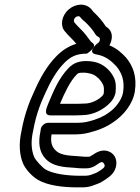

<svg xmlns="http://www.w3.org/2000/svg" viewBox="-20 -766 604 827"><path d="M198.1 -269 306.1 -269C316.9 -269 326.7 -269.4 335.4 -270C382.2 -270.5 427.5 -294.6 455.7 -324.9C464.3 -334.5 473.2 -347.2 476.9 -363.5L477.3 -365C477.5 -366.1 477.8 -367.7 477.8 -368.5C479.7 -389.7 480.7 -412.4 469.8 -433.3C456.9 -458.8 436.4 -479.5 409.2 -492.1C395.5 -498.4 374.9 -503 352.1 -503C325.7 -503 298.9 -497.5 276.1 -473.7C233.9 -431 209.9 -372.4 188.6 -321.4C180 -299.8 165.8 -269 198.1 -269ZM317.6 -319 238.5 -319C258.4 -366.4 282.6 -417.1 309.3 -443.8C316.5 -451 316.5 -453 340.6 -453C354.5 -453 366.8 -449.9 380.3 -445.5C398.4 -436.8 413.9 -421.4 423.1 -403C428.1 -393.8 428.5 -382.9 426.9 -363.2C426.3 -361.1 424 -356.7 420.9 -353.1C406 -337.3 374.9 -320 345.9 -320C337.6 -320 328.9 -319 317.6 -319ZM128.6 -232C136.2 -265.3 146.1 -296.1 157.7 -325.4L174.2 -362.9C197.2 -414.9 223.9 -461.6 256 -493.9C282.8 -521.2 308.3 -535 354.5 -535C354.5 -535 404.8 -566.4 376.6 -582.4C371.3 -585.4 361 -601.1 350.6 -614.7C334.7 -635.4 312.8 -653.4 301.1 -668.7C292.6 -679.7 304.1 -696 317.2 -696C327.9 -696 323.2 -689.2 346.1 -672.3C362 -657.1 379.4 -637.6 389.1 -621.2C391.5 -617 395.3 -612.1 399.6 -609.6C409.5 -604.1 410.4 -601.7 410.4 -596.6C410.5 -588 404.9 -581.3 397.5 -577.4C397.5 -577.4 351.3 -538.6 395.8 -531.3C433.8 -525.1 459.3 -504.1 481.2 -480.4C504.7 -452.1 517.8 -418.3 510.1 -368.2C504.3 -333.3 474.6 -298.3 449.6 -281.7C449 -281.3 448.2 -280.7 447.8 -280.4C425.3 -263.3 397 -251.8 362.4 -243.1C342.6 -237.6 326.3 -237 298.7 -237H186.7C171.6 -237 158.4 -222.7 155.9 -212C155.2 -208.6 154.8 -205.1 154.5 -201.5C143.4 -150.2 149.4 -112.3 174.7 -83.9C204.9 -49.9 250.4 -45.9 302.9 -43.1C315.9 -41.6 323.6 -41 331.5 -41H353.5C379.9 -41 400.4 -59.1 406.5 -63C416.3 -69.2 422.7 -70.3 428.3 -60.3C433.9 -50.2 429.5 -44.7 421.5 -38.8L412.1 -32C403.9 -26.3 396.6 -22.5 390.7 -20L370.1 -12.4C363.1 -10.2 355.6 -9 346.1 -9H324.1C265.8 -9 208.4 -17.8 177.3 -35.4C162.6 -43.7 132.5 -76.4 127 -90.4C115.5 -118.3 111.9 -155.7 122.6 -202C124.9 -212 126.3 -222 128.6 -232ZM201.9 -187H287.2C315 -187 336.2 -187.2 364.8 -194.9C401.9 -204.4 439.4 -218.2 472.3 -242.9C509.6 -268.4 551.5 -315.3 560.8 -371.8C570.7 -436.5 552.5 -482.6 523.2 -517.6C504.4 -538 484.1 -557.1 451.3 -570.6C456.5 -579.5 461.9 -594.9 461.8 -608.4C461.5 -630.6 449.6 -643.6 435.6 -652.4L434.5 -653.8C421.8 -674.9 402 -696.5 384.9 -712.7C384.3 -713.3 383.3 -714.1 382.4 -714.7C379.8 -716.5 366.7 -746 328.7 -746C311.1 -746 292.4 -739.2 277.1 -726.3C245 -699.3 238.8 -657.7 257.5 -633.3C273.8 -612.2 295.9 -594.5 308.6 -577.3C276.1 -567.8 246.9 -548.4 223.1 -524.1C181.6 -482.3 152 -428.2 127.7 -373.2L110.7 -334.6C97.1 -300.5 87 -268.5 78.6 -232C76.2 -221.7 74.2 -211.9 72.4 -201.2C60.3 -147.7 63.8 -99.4 78.6 -63.6C89.1 -36.8 120.1 -4.5 144.7 9.4C186.6 33.1 249.9 41 312.5 41H334.5C349.1 41 362.3 39.2 376.9 34.4L399.2 26.2C411.9 21.6 423.7 14.5 435.9 6L445.1 -0.7C483.5 -26.5 488.1 -68 474.3 -91.9C460.7 -115.4 425.3 -130.2 385.1 -102.6C372.9 -94.7 365.6 -91 365 -91H343C338.9 -91 328.8 -92.4 317.8 -93C262.9 -95.9 235.2 -100.3 216.6 -121.2C202.5 -137 197.3 -154.4 201.9 -187Z"/></svg>

Font: HoneyBee
Style: StrIt
Weight: 700
Foundry: Cannot Into Space Fonts
Version: Version 0.89